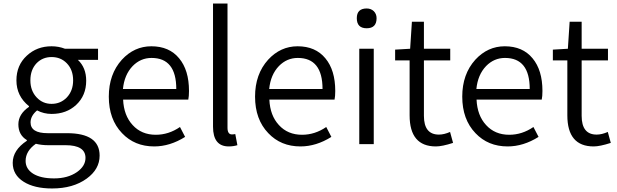

<svg xmlns="http://www.w3.org/2000/svg" viewBox="-20 -816 3492 1087"><path d="M114 213Q52 174 52 106Q52 34 132 -19V-23Q84 -52 84 -112Q84 -170 144 -211V-215Q73 -272 73 -361Q73 -447 132 -501Q189 -554 272 -554Q312 -554 348 -540H535V-477H421Q468 -433 468 -359Q468 -275 411 -222Q356 -171 272 -171Q228 -171 190 -191Q153 -160 153 -123Q153 -62 250 -62H359Q544 -62 544 65Q544 142 471 195Q394 251 275 251Q174 251 114 213ZM358 -264Q394 -302 394 -361Q394 -421 358 -458Q324 -493 272 -493Q221 -493 187 -458Q152 -421 152 -361Q152 -302 188 -264Q222 -228 272 -228Q323 -228 358 -264ZM416 158Q464 124 464 78Q464 6 351 6H252Q216 6 183 -2Q125 39 125 95Q125 140 167 167Q210 194 286 194Q364 194 416 158Z M671 -62Q596 -140 596 -269Q596 -396 670 -478Q740 -554 837 -554Q938 -554 994 -486Q1050 -419 1050 -301Q1050 -271 1046 -252H677Q681 -162 731 -108Q781 -53 862 -53Q935 -53 999 -97L1028 -41Q942 13 853 13Q742 13 671 -62ZM978 -312Q978 -488 838 -488Q776 -488 731 -442Q684 -393 676 -312Z M1186 -99V-796H1268V-93Q1268 -55 1293 -55Q1301 -55 1312 -57L1324 6Q1301 13 1275 13Q1186 13 1186 -99Z M1499 -62Q1424 -140 1424 -269Q1424 -396 1498 -478Q1568 -554 1665 -554Q1766 -554 1822 -486Q1878 -419 1878 -301Q1878 -271 1874 -252H1505Q1509 -162 1559 -108Q1609 -53 1690 -53Q1763 -53 1827 -97L1856 -41Q1770 13 1681 13Q1570 13 1499 -62ZM1806 -312Q1806 -488 1666 -488Q1604 -488 1559 -442Q1512 -393 1504 -312Z M2014 -540H2096V0H2014ZM2000 -713Q2000 -768 2056 -768Q2080 -768 2096 -753Q2112 -737 2112 -713Q2112 -656 2056 -656Q2000 -656 2000 -713Z M2299 -163V-474H2217V-535L2302 -540L2312 -693H2380V-540H2529V-474H2380V-160Q2380 -54 2465 -54Q2494 -54 2528 -69L2545 -7Q2483 13 2448 13Q2299 13 2299 -163Z M2672 -62Q2597 -140 2597 -269Q2597 -396 2671 -478Q2741 -554 2838 -554Q2939 -554 2995 -486Q3051 -419 3051 -301Q3051 -271 3047 -252H2678Q2682 -162 2732 -108Q2782 -53 2863 -53Q2936 -53 3000 -97L3029 -41Q2943 13 2854 13Q2743 13 2672 -62ZM2979 -312Q2979 -488 2839 -488Q2777 -488 2732 -442Q2685 -393 2677 -312Z M3192 -163V-474H3110V-535L3195 -540L3205 -693H3273V-540H3422V-474H3273V-160Q3273 -54 3358 -54Q3387 -54 3421 -69L3438 -7Q3376 13 3341 13Q3192 13 3192 -163Z"/></svg>

Font: Source Han Sans CN Normal
Style: Regular
Weight: 350
Designer: Ryoko NISHIZUKA 西塚涼子 (kana, bopomofo & ideographs); Paul D. Hunt (Latin, Greek & Cyrillic); Sandoll Communications 산돌커뮤니
Foundry: Adobe
Version: Version 2.004;hotconv 1.0.118;makeotfexe 2.5.65603